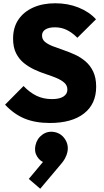

<svg xmlns="http://www.w3.org/2000/svg" viewBox="-20 -741 636 1174"><path d="M285 11Q196 11 130.5 -16Q65 -43 11 -101L124 -215Q161 -176 203 -155.5Q245 -135 298 -135Q343 -135 367.5 -150.5Q392 -166 392 -193Q392 -218 374 -234.5Q356 -251 326.5 -263.5Q297 -276 261.5 -287.5Q226 -299 190.5 -315.5Q155 -332 125.5 -356Q96 -380 78 -416Q60 -452 60 -505Q60 -573 92.5 -621Q125 -669 183 -695Q241 -721 318 -721Q395 -721 460 -695Q525 -669 567 -623L453 -510Q421 -542 388 -558Q355 -574 316 -574Q279 -574 258 -561Q237 -548 237 -524Q237 -500 255 -485Q273 -470 302.5 -458.5Q332 -447 367.5 -435Q403 -423 438 -407Q473 -391 502.5 -366Q532 -341 550 -303Q568 -265 568 -211Q568 -105 493.5 -47Q419 11 285 11ZM226 413 156 353 258 231 310 227Q298 241 285 249.5Q272 258 259 255Q227 248 207.5 217Q188 186 197 147Q206 106 239.5 82Q273 58 316 67Q356 76 378.5 111.5Q401 147 392 189Q389 206 377.5 227.5Q366 249 338 280Z"/></svg>

Font: Outfit Thin ExtraBold
Style: Regular
Weight: 800
Version: Version 1.100;gftools[0.9.27]